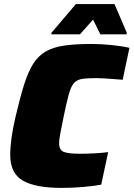

<svg xmlns="http://www.w3.org/2000/svg" viewBox="-20 -911 653 939"><path d="M282 8Q154 8 92 -27.5Q30 -63 30 -154Q30 -191 36.5 -238Q43 -285 57 -344Q78 -434 97.5 -496Q117 -558 141.5 -597.5Q166 -637 202.5 -658.5Q239 -680 293.5 -688Q348 -696 427 -696Q475 -696 527.5 -690.5Q580 -685 613 -677L580 -521Q520 -526 492.5 -527.5Q465 -529 451 -529Q407 -529 381.5 -525Q356 -521 341.5 -504.5Q327 -488 316.5 -450Q306 -412 292 -344Q282 -297 275.5 -262Q269 -227 269 -212Q269 -177 292 -168Q315 -159 372 -159Q402 -159 440.5 -161Q479 -163 509 -167L475 -8Q440 -1 385.5 3.5Q331 8 282 8ZM231 -743 232 -751 351 -891H540L600 -751L599 -743H471L435 -815L371 -743Z"/></svg>

Font: Saira Black
Style: Italic
Weight: 900
Italic angle: -12°
Designer: Hector Gatti with collaboration of the Omnibus-Type team
Foundry: Omnibus-Type
Version: Version 1.100; ttfautohint (v1.8.3)